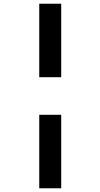

<svg xmlns="http://www.w3.org/2000/svg" viewBox="-20 -779 540 1032"><path d="M191 -364V-759H309V-364ZM191 233V-162H309V233Z"/></svg>

Font: Noto Sans Mono Condensed Extra
Style: Regular
Weight: 800
Width: 3
Designer: Monotype Design Team
Foundry: Monotype Imaging Inc.
Version: Version 1.900